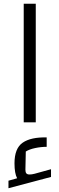

<svg xmlns="http://www.w3.org/2000/svg" viewBox="-20 -650 316 1020"><path d="M106 -630H170V0H106ZM251 249V290L25 350V310L71 297Q57 271 57 218Q57 138 100.5 108Q144 78 228 80V130Q198 130 167 136.5Q136 143 117 155L115 252Q115 265 120 271Q125 277 137 277Q149 277 164 273Z"/></svg>

Font: Changa Light
Style: Regular
Weight: 300
Designer: Eduardo Rodriguez Tunni
Foundry: Eduardo Rodriguez Tunni
Version: Version 2.002; ttfautohint (v1.5) -l 8 -r 50 -G 110 -x 14 -H